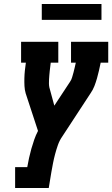

<svg xmlns="http://www.w3.org/2000/svg" viewBox="-20 -945 564 965"><path d="M56 0V-105H117Q121 -128 126 -151Q131 -174 137.5 -197Q144 -220 152 -243Q160 -266 171 -287L109 -476Q104 -493 103 -512.5Q102 -532 102.5 -551.5Q103 -571 105 -590.5Q107 -610 110 -630H86V-735H273V-630H235Q234 -620 232.5 -609.5Q231 -599 230 -588.5Q229 -578 228 -567.5Q227 -557 226.5 -546.5Q226 -536 226 -526Q226 -516 228 -506L253 -414L332 -534Q339 -544 342.5 -556.5Q346 -569 349.5 -581Q353 -593 355.5 -605.5Q358 -618 361 -630H337V-735H524V-630H486Q482 -610 477.5 -590.5Q473 -571 467.5 -551.5Q462 -532 454.5 -512.5Q447 -493 435 -476L293 -259Q279 -239 271 -216Q263 -193 257 -170.5Q251 -148 246.5 -125Q242 -102 238 -79L225 0ZM190 -845V-925H490V-845Z"/></svg>

Font: Iosevka Curly Slab XBdObl
Style: Regular
Weight: 800
Italic angle: -9°
Monospace: yes
Designer: Belleve Invis
Foundry: Belleve Invis
Version: Version 11.1.0; ttfautohint (v1.8.3)